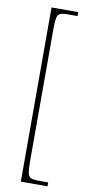

<svg xmlns="http://www.w3.org/2000/svg" viewBox="-98 -798 448 964"><g transform="rotate(10 125.5 -316.0)"><path d="M83 128V-760H219V-740H167Q142 -740 130 -734Q118 -728 114.5 -709.5Q111 -691 111 -652V20Q111 58 114.5 77Q118 96 130 102Q142 108 167 108H219V128Z"/></g></svg>

Font: Noto Serif Lao Condensed Thin
Style: Regular
Weight: 100
Width: 3
Designer: Monotype Design Team
Foundry: Monotype Imaging Inc.
Version: Version 2.003; ttfautohint (v1.8.4.7-5d5b)